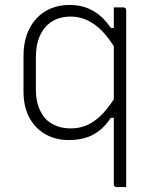

<svg xmlns="http://www.w3.org/2000/svg" viewBox="-20 -556 640 776"><path d="M440 -526Q450 -526 459.5 -526Q469 -526 479 -526Q483 -526 485 -524.5Q487 -523 488.5 -521Q490 -519 490 -515Q490 -438 490 -357Q490 -276 490 -196Q490 -116 490 -41Q490 34 490 100Q490 133 490 158.5Q490 184 490 200Q480 200 470.5 200Q461 200 451 200Q448 200 445.5 198.5Q443 197 441.5 194.5Q440 192 440 189Q440 112 440 35Q440 -42 440 -118.5Q440 -195 440 -272Q440 -349 440 -426Q440 -442 440 -458.5Q440 -475 440 -492Q440 -509 440 -526ZM455 -80H428Q407 -48 381.5 -28Q356 -8 325.5 1Q295 10 257 10Q205 10 163.5 -13.5Q122 -37 98.5 -81Q75 -125 75 -186V-330Q75 -378 88.5 -416Q102 -454 127 -481Q152 -508 186 -522Q220 -536 261 -536Q298 -536 327.5 -525.5Q357 -515 382 -494.5Q407 -474 428 -443H455V-344Q412 -420 365.5 -454.5Q319 -489 266 -489Q223 -489 191.5 -470Q160 -451 142.5 -414Q125 -377 125 -323V-193Q125 -154 136 -124Q147 -94 166 -74Q184 -56 209.5 -46.5Q235 -37 266 -37Q303 -37 334.5 -51.5Q366 -66 395.5 -97Q425 -128 455 -179Z"/></svg>

Font: Recursive Monospace Light
Style: Regular
Weight: 300
Version: Version 1.047